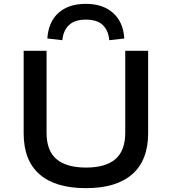

<svg xmlns="http://www.w3.org/2000/svg" viewBox="-20 -969 894 998"><path d="M427 9Q268 9 185.5 -63Q103 -135 103 -276V-705H222V-279Q222 -185 274 -141.5Q326 -98 427 -98Q529 -98 580 -142Q631 -186 631 -279V-705H750V-276Q750 -136 667.5 -63.5Q585 9 427 9ZM304 -760 226 -769Q232 -856 284.5 -902.5Q337 -949 426 -949Q515 -949 568 -901.5Q621 -854 626 -769L548 -760Q544 -809 515 -838Q486 -867 426 -867Q369 -867 339 -839Q309 -811 304 -760Z"/></svg>

Font: Nunito Sans 7pt SemiExpanded SemiBold
Style: Regular
Weight: 600
Width: 6
Designer: Vernon Adams
Foundry: Vernon Adams
Version: Version 3.101;gftools[0.9.27]